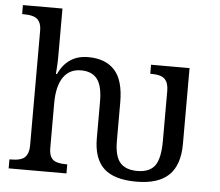

<svg xmlns="http://www.w3.org/2000/svg" viewBox="-53 -820 1018 890"><g transform="rotate(5 455.5 -375.0)"><path d="M413.1 -345.2Q413.1 -417.5 388.7 -449.7Q364.3 -481.9 313 -481.9Q258.8 -481.9 230.5 -439.9Q202.1 -397.9 202.1 -319.8V-108.9Q202.1 -74.7 219 -58.3Q235.8 -42 283.2 -42H287.1V0H18.1V-42H25.9Q73.2 -42 90.6 -60.1Q107.9 -78.1 107.9 -113.8V-649.9Q107.9 -683.1 90.6 -700.4Q73.2 -717.8 25.9 -717.8H18.1V-759.8H202.1V-540Q202.1 -514.2 200.7 -491.7Q199.2 -469.2 198.2 -455.1H203.1Q245.1 -545.9 340.8 -545.9Q421.4 -545.9 464.1 -499.3Q506.8 -452.6 506.8 -350.1V-171.9Q506.8 -99.1 533 -69.6Q559.1 -40 612.8 -40Q669.4 -40 694.3 -73.2Q719.2 -106.4 719.2 -189.9V-421.9Q719.2 -458.5 702.1 -476.3Q685.1 -494.1 638.2 -494.1H633.8V-536.1H813V-183.1Q813 -85 763.7 -37.6Q714.4 9.8 612.8 9.8Q508.8 9.8 460.9 -35.4Q413.1 -80.6 413.1 -174.8Z"/></g></svg>

Font: Noto Serif
Style: Regular
Weight: 400
Designer: Monotype Design team
Foundry: Monotype Imaging Inc.
Version: Version 1.02